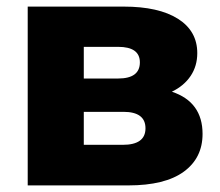

<svg xmlns="http://www.w3.org/2000/svg" viewBox="-20 -562 666 582"><path d="M594 -156Q594 -83 537 -41.5Q480 0 369 0H64V-542H355Q461 -542 519.5 -505Q578 -468 578 -401Q578 -362 558 -332Q538 -302 501 -284Q594 -253 594 -156ZM234 -324H338Q404 -324 404 -373Q404 -420 338 -420H234ZM421 -173Q421 -223 354 -223H234V-123H352Q421 -123 421 -173Z"/></svg>

Font: Montserrat Alternates ExtraBold
Style: Regular
Weight: 800
Designer: Julieta Ulanovsky
Foundry: Julieta Ulanovsky
Version: Version 7.200